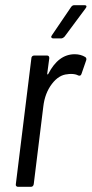

<svg xmlns="http://www.w3.org/2000/svg" viewBox="-20 -720 353 740"><path d="M309 -500Q315 -495 312 -487L294 -435Q291 -426 282 -429Q271 -435 254 -435Q245 -435 241 -434Q207 -432 180 -396.5Q153 -361 147 -310L110 -10Q108 0 99 0H49Q45 0 42.5 -3Q40 -6 41 -10L101 -496Q101 -500 104 -503Q107 -506 112 -506H161Q170 -506 170 -496L162 -436Q162 -433 163.5 -433Q165 -433 166 -435Q205 -511 268 -511Q291 -511 309 -500ZM180 -584 254 -693Q259 -700 266 -700H306Q312 -700 313 -696.5Q314 -693 310 -688L229 -579Q222 -572 216 -572H185Q180 -572 178 -575.5Q176 -579 180 -584Z"/></svg>

Font: Barlow Condensed
Style: Italic
Weight: 400
Width: 3
Italic angle: -7°
Designer: Jeremy Tribby
Foundry: Tribby Type
Version: Version 1.408